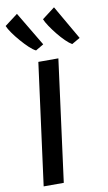

<svg xmlns="http://www.w3.org/2000/svg" viewBox="-113 -1108 651 1161"><g transform="rotate(-10 213.0 -528.0)"><path d="M57 0 156 -747H279L180.5 0ZM154.5 -817.5Q137.5 -825.5 114.2 -847.2Q91 -869 67 -896.8Q43 -924.5 24.5 -951Q6 -977.5 -1 -995L79 -1055.5L203.5 -846.5ZM376.5 -817.5Q359.5 -827 337.2 -848.8Q315 -870.5 293 -897.8Q271 -925 253.5 -951.2Q236 -977.5 228.5 -996L306.5 -1055.5L427 -846.5Z"/></g></svg>

Font: Merriweather Sans Medium
Style: Italic
Weight: 500
Italic angle: -7.5°
Designer: Eben Sorkin
Foundry: Eben Sorkin
Version: Version 2.001